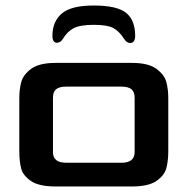

<svg xmlns="http://www.w3.org/2000/svg" viewBox="-20 -676 680 696"><path d="M50 -128V-320Q50 -352 57 -378.5Q64 -405 93 -426.5Q122 -448 182 -448H458Q518 -448 547 -426.5Q576 -405 583 -378.5Q590 -352 590 -320V-128Q590 -93 583 -66.5Q576 -40 547 -20Q518 0 458 0H182Q121 0 92 -20Q63 -40 56.5 -66Q50 -92 50 -128ZM420 -86Q469 -86 468 -126V-322Q468 -343 456.5 -352.5Q445 -362 420 -362H220Q195 -362 183.5 -352.5Q172 -343 172 -322V-126Q171 -86 220 -86ZM470 -546Q470 -533 465 -526.5Q460 -520 453 -520Q439 -520 430 -535Q412 -563 390.5 -574.5Q369 -586 320 -586Q271 -586 247.5 -574Q224 -562 208 -535Q199 -521 186 -521Q179 -521 174.5 -527Q170 -533 170 -546Q170 -598 204 -627Q238 -656 320 -656Q404 -656 437 -629.5Q470 -603 470 -546Z"/></svg>

Font: Gold
Style: Regular
Weight: 400
Designer: jaiki
Version: Version 1.000